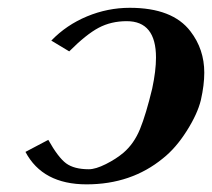

<svg xmlns="http://www.w3.org/2000/svg" viewBox="-20 -465 549 497"><path d="M374 -235.8Q383.8 -281.7 383.8 -315.9Q383.8 -410.2 308.1 -410.2Q267.6 -410.2 235.4 -393.1Q203.1 -376 159.2 -332L112.8 -359.9Q151.9 -400.4 205.3 -422.6Q258.8 -444.8 315.9 -444.8Q426.8 -444.8 473.1 -383.8Q508.8 -337.4 508.8 -276.9Q508.8 -245.1 500 -206.1Q491.2 -169.9 463.1 -125.7Q435.1 -81.5 401.9 -55.2Q319.8 12.2 204.1 12.2Q90.3 12.2 45.9 -71.8L105 -103Q130.4 -57.6 151.1 -42.2Q171.9 -26.9 210 -26.9Q227.5 -26.9 254.2 -40.3Q280.8 -53.7 299.8 -69.8Q327.1 -93.3 342.5 -131.1Q357.9 -168.9 374 -235.8Z"/></svg>

Font: Linux Libertine
Style: Bold Italic
Weight: 700
Italic angle: -11.5°
Designer: Philipp H. Poll
Foundry: Philipp H. Poll
Version: Version 4.0.5